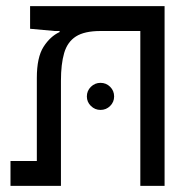

<svg xmlns="http://www.w3.org/2000/svg" viewBox="-20 -606 626 626"><path d="M516.6 0H437.5V-504.9H307.6Q255.4 -504.9 227.5 -487.1Q199.7 -469.2 189.2 -433.1Q178.7 -397 178.7 -342.8V0H14.2V-81.1H100.1V-352.1Q100.1 -418.9 121.8 -453.1Q143.6 -487.3 174.3 -501.5V-504.9H158.7L78.1 -512.2V-585.9H516.6ZM307.6 -247.6Q289.6 -247.6 276.4 -260.5Q263.2 -273.4 263.2 -291.5Q263.2 -310.1 276.4 -323Q289.6 -335.9 307.6 -335.9Q326.2 -335.9 339.1 -323Q352.1 -310.1 352.1 -291.5Q352.1 -273.4 339.1 -260.5Q326.2 -247.6 307.6 -247.6Z"/></svg>

Font: CaskaydiaMono NF SemiLight
Style: Regular
Weight: 350
Designer: Aaron Bell
Foundry: Saja Typeworks
Version: Version 2111.001; ttfautohint (v1.8.4);Nerd Fonts 3.1.1